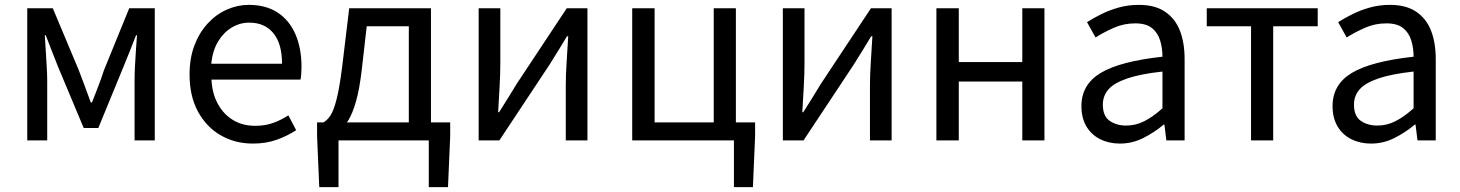

<svg xmlns="http://www.w3.org/2000/svg" viewBox="-20 -577 6000 789"><path d="M92 0V-543H197L304 -288Q317 -254 329 -221.5Q341 -189 353 -156H358Q371 -189 383.5 -221.5Q396 -254 407 -288L511 -543H616V0H533V-245Q533 -270 534.5 -303Q536 -336 538.5 -370Q541 -404 543 -432H539Q527 -400 513.5 -367Q500 -334 488 -304L384 -51H324L218 -304Q206 -334 193 -367.5Q180 -401 168 -432H164Q166 -404 168 -370Q170 -336 172 -303Q174 -270 174 -245V0Z M1019 13Q946 13 887 -21Q828 -55 793.5 -118.5Q759 -182 759 -271Q759 -338 779 -390.5Q799 -443 833.5 -480.5Q868 -518 912 -537.5Q956 -557 1002 -557Q1072 -557 1120 -526Q1168 -495 1193.5 -437.5Q1219 -380 1219 -302Q1219 -287 1218 -274Q1217 -261 1215 -250H849Q852 -192 875.5 -149.5Q899 -107 938 -83.5Q977 -60 1029 -60Q1069 -60 1101.5 -71.5Q1134 -83 1165 -103L1197 -42Q1162 -19 1118 -3Q1074 13 1019 13ZM848 -315H1139Q1139 -397 1103.5 -440.5Q1068 -484 1004 -484Q966 -484 932.5 -464Q899 -444 876.5 -407Q854 -370 848 -315Z M1371 0V192H1292L1283 -17V-74H1830V-17L1821 192H1742V0ZM1660 -28V-469H1487L1466 -285Q1457 -210 1443 -160.5Q1429 -111 1411 -82Q1393 -53 1372.5 -39Q1352 -25 1331 -21L1309 -74Q1325 -83 1338 -102.5Q1351 -122 1363 -168.5Q1375 -215 1386 -302L1415 -543H1751V-28Z M1947 0V-543H2036V-316Q2036 -273 2033 -220.5Q2030 -168 2027 -116H2031Q2047 -141 2067.5 -174Q2088 -207 2103 -232L2309 -543H2394V0H2305V-227Q2305 -270 2308.5 -322.5Q2312 -375 2315 -428H2310Q2295 -403 2274.5 -369.5Q2254 -336 2238 -311L2032 0Z M2996 192V0H2578V-543H2670V-74H2913V-543H3004V-74H3083V-17L3074 192Z M3197 0V-543H3286V-316Q3286 -273 3283 -220.5Q3280 -168 3277 -116H3281Q3297 -141 3317.5 -174Q3338 -207 3353 -232L3559 -543H3644V0H3555V-227Q3555 -270 3558.5 -322.5Q3562 -375 3565 -428H3560Q3545 -403 3524.5 -369.5Q3504 -336 3488 -311L3282 0Z M3828 0V-543H3920V-322H4181V-543H4272V0H4181V-242H3920V0Z M4582 13Q4537 13 4501 -5Q4465 -23 4444.5 -57.5Q4424 -92 4424 -141Q4424 -230 4503.5 -277.5Q4583 -325 4757 -344Q4757 -379 4747.5 -410.5Q4738 -442 4714 -461.5Q4690 -481 4645 -481Q4598 -481 4556.5 -462.5Q4515 -444 4482 -423L4447 -486Q4472 -502 4505 -518.5Q4538 -535 4577 -546Q4616 -557 4660 -557Q4726 -557 4767.5 -529Q4809 -501 4828.5 -451.5Q4848 -402 4848 -334V0H4773L4765 -65H4762Q4724 -33 4678.5 -10Q4633 13 4582 13ZM4608 -61Q4647 -61 4682.5 -79Q4718 -97 4757 -132V-283Q4666 -273 4612 -254.5Q4558 -236 4535 -209.5Q4512 -183 4512 -147Q4512 -100 4540 -80.5Q4568 -61 4608 -61Z M5121 0V-469H4939V-543H5395V-469H5212V0Z M5614 13Q5569 13 5533 -5Q5497 -23 5476.5 -57.5Q5456 -92 5456 -141Q5456 -230 5535.5 -277.5Q5615 -325 5789 -344Q5789 -379 5779.5 -410.5Q5770 -442 5746 -461.5Q5722 -481 5677 -481Q5630 -481 5588.5 -462.5Q5547 -444 5514 -423L5479 -486Q5504 -502 5537 -518.5Q5570 -535 5609 -546Q5648 -557 5692 -557Q5758 -557 5799.5 -529Q5841 -501 5860.5 -451.5Q5880 -402 5880 -334V0H5805L5797 -65H5794Q5756 -33 5710.5 -10Q5665 13 5614 13ZM5640 -61Q5679 -61 5714.5 -79Q5750 -97 5789 -132V-283Q5698 -273 5644 -254.5Q5590 -236 5567 -209.5Q5544 -183 5544 -147Q5544 -100 5572 -80.5Q5600 -61 5640 -61Z"/></svg>

Font: Farlight84_Sys_V01
Style: Regular
Weight: 400
Designer: Ryoko NISHIZUKA  (kana, bopomofo & ideographs); Paul D. Hunt (Latin, Greek & Cyrillic); Sandoll Communications , Soo-you
Foundry: Adobe
Version: Version 2.004;October 29, 2024;FontCreator 14.0.0.2814 64-bi